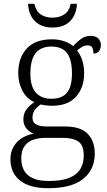

<svg xmlns="http://www.w3.org/2000/svg" viewBox="-20 -751 565 1011"><path d="M234 240Q136 240 85.5 199.5Q35 159 35 88Q35 48 52.5 19.5Q70 -9 98 -25.5Q126 -42 157 -47Q136 -55 119.5 -74Q103 -93 103 -123Q103 -153 120 -175.5Q137 -198 161 -213Q118 -233 97 -275.5Q76 -318 76 -366Q76 -447 121 -495.5Q166 -544 253 -544Q289 -544 319 -533.5Q349 -523 365 -508Q379 -524 402.5 -543Q426 -562 457 -562Q485 -562 498 -548Q511 -534 511 -514Q511 -495 501.5 -482Q492 -469 472 -469Q472 -488 466 -500Q460 -512 442 -512Q425 -512 412.5 -504.5Q400 -497 386 -485Q402 -465 412.5 -435.5Q423 -406 423 -364Q423 -290 380.5 -242Q338 -194 253 -194Q241 -194 222.5 -196Q204 -198 195 -201Q177 -190 164 -173Q151 -156 151 -130Q151 -106 170.5 -95.5Q190 -85 230 -85H323Q404 -85 441.5 -46.5Q479 -8 479 58Q479 141 418.5 190.5Q358 240 234 240ZM237 202Q305 202 345 185.5Q385 169 403 139Q421 109 421 68Q421 14 393 -5.5Q365 -25 312 -25H217Q183 -25 154.5 -15Q126 -5 109 18.5Q92 42 92 85Q92 117 105 143.5Q118 170 149.5 186Q181 202 237 202ZM250 -231Q287 -231 311 -244.5Q335 -258 347 -287.5Q359 -317 359 -365Q359 -414 347 -445.5Q335 -477 311 -491.5Q287 -506 250 -506Q215 -506 190 -491Q165 -476 152.5 -444.5Q140 -413 140 -364Q140 -295 169 -263Q198 -231 250 -231ZM256 -606Q215 -606 186.5 -622.5Q158 -639 143.5 -667.5Q129 -696 128 -731H161Q169 -693 194 -675.5Q219 -658 256 -658Q293 -658 319 -675.5Q345 -693 352 -731H385Q384 -696 369.5 -667.5Q355 -639 327 -622.5Q299 -606 256 -606Z"/></svg>

Font: Noto Serif Gujarati Light
Style: Regular
Weight: 300
Version: Version 2.102